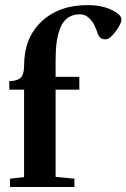

<svg xmlns="http://www.w3.org/2000/svg" viewBox="-20 -747 505 767"><path d="M20 0V-33.2L76.2 -39.6V-388.7H17.1V-422.9Q46.9 -422.9 61.5 -435.5Q76.2 -448.2 76.2 -484.4Q76.2 -595.7 146 -661.1Q215.8 -726.6 329.1 -726.6Q386.7 -726.6 426 -707.5Q465.3 -688.5 465.3 -669.4Q465.3 -652.8 441.9 -621.3Q418.5 -589.8 402.3 -589.8Q378.4 -589.8 371.6 -610.4Q363.8 -632.8 356 -648.4Q348.1 -664.1 333.3 -677Q318.4 -689.9 299.8 -689.9Q271.5 -689.9 251.7 -676.3Q231.9 -662.6 221.4 -636.7Q210.9 -610.8 206.5 -579.8Q202.1 -548.8 202.1 -507.8V-439.9H296.9V-388.7H202.1V-40.5L277.3 -33.2V0Z"/></svg>

Font: Elstob 10pt
Style: Bold
Weight: 700
Designer: Peter S. Baker
Version: Version 1.015